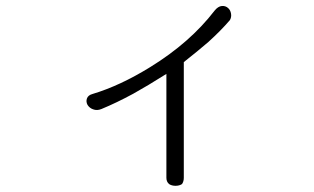

<svg xmlns="http://www.w3.org/2000/svg" viewBox="-20 -637 1040 635"><path d="M286.1 -326.2Q271.5 -322.3 267.6 -311.5Q263.7 -300.8 269.5 -290Q276.4 -279.3 288.1 -275.4Q300.8 -270.5 315.4 -276.4Q365.2 -296.9 420.9 -327.1Q466.8 -352.5 530.3 -392.6V-48.8Q530.3 -36.1 539.1 -28.3Q547.9 -22.5 560.5 -22.5Q573.2 -22.5 582 -28.3Q587.9 -37.1 587.9 -48.8V-431.6Q633.8 -467.8 668.9 -498Q710 -535.2 740.2 -570.3Q746.1 -580.1 744.1 -591.8Q742.2 -603.5 734.4 -610.4Q725.6 -618.2 713.9 -617.2Q701.2 -616.2 689.5 -601.6Q608.4 -496.1 476.6 -415Q377 -353.5 286.1 -326.2Z"/></svg>

Font: Gulim
Style: Regular
Weight: 400
Version: Version 2.21